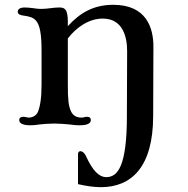

<svg xmlns="http://www.w3.org/2000/svg" viewBox="-20 -524 788 803"><path d="M60.5 -22C60.5 -12.2 67.9 0 106.9 0C120.6 0 131.3 -1.5 144.5 -3.4C154.3 -4.9 187.5 -7.3 207.5 -7.3C227.1 -7.3 256.3 -4.9 271.5 -3.4C283.2 -2.4 292.5 0 311.5 0C351.1 0 359.9 -10.7 359.9 -22C359.9 -31.2 354 -35.6 344.2 -35.6C339.8 -35.6 335.4 -34.7 331.5 -33.7C327.6 -32.7 324.2 -32.2 320.3 -32.2C302.2 -32.2 286.1 -39.1 277.3 -57.6C266.6 -80.1 263.7 -106.4 263.7 -169.9V-363.3C297.9 -407.7 350.1 -446.3 409.7 -446.3C493.7 -446.3 511.7 -369.6 511.7 -310.5L510.7 -38.1C510.7 168.9 473.1 216.8 424.8 216.8C394 216.8 367.7 189.9 339.8 129.4C334 116.2 324.7 108.4 316.4 108.4C310.5 108.4 306.2 112.3 306.2 121.1V246.1C338.9 253.9 373.5 258.8 401.9 258.8C528.3 258.8 620.1 176.3 620.6 -38.1L621.6 -329.1C621.6 -406.7 593.3 -503.9 453.6 -503.9C371.6 -503.9 314.9 -470.7 263.7 -414.6V-433.1C263.7 -488.3 249 -492.7 227.5 -492.7C214.4 -492.7 202.1 -491.2 190.4 -489.7C178.2 -488.3 166.5 -486.8 154.3 -486.8C134.8 -486.8 127.9 -488.8 116.2 -490.2C105 -491.7 90.8 -492.7 83.5 -492.7C60.1 -492.7 54.2 -482.9 54.2 -475.1C54.2 -463.4 66.4 -460.4 77.1 -459C100.6 -455.6 119.6 -452.1 132.3 -435.5C147 -416.5 153.8 -380.4 153.8 -312V-169.9C153.8 -113.3 147.9 -80.6 139.2 -57.6C132.3 -39.6 114.7 -32.2 100.6 -32.2C96.7 -32.2 92.3 -33.2 87.9 -34.2C84 -35.2 80.1 -35.6 76.7 -35.6C67.4 -35.6 60.5 -31.2 60.5 -22Z"/></svg>

Font: Stoke
Style: Light
Weight: 300
Designer: Nicole Fally
Foundry: Nicole Fally
Version: Version 1.001